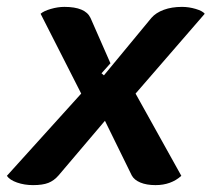

<svg xmlns="http://www.w3.org/2000/svg" viewBox="-27 -529 624 558"><path d="M-7 -18 209 -257 91 -489Q100 -497 120.5 -503Q141 -509 160 -509Q221 -509 236 -477L294 -345L268 -316L275 -310L413 -477Q426 -492 449 -500.5Q472 -509 502 -509Q522 -509 542 -503Q562 -497 568 -489L367 -257L500 -18Q470 9 425 9Q399 9 381 1.5Q363 -6 356 -19L278 -178L143 -19Q130 -4 113.5 2.5Q97 9 69 9Q44 9 22.5 1.5Q1 -6 -7 -18Z"/></svg>

Font: K2D ExtraBold
Style: Italic
Weight: 800
Italic angle: -10°
Designer: Katatrad Aksorn Co.,Ltd.
Foundry: Cadson Demak Co.,Ltd.
Version: Version 1.000; ttfautohint (v1.6)